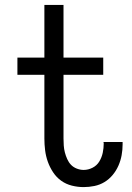

<svg xmlns="http://www.w3.org/2000/svg" viewBox="-20 -755 540 783"><path d="M321 8Q297 8 273 2Q249 -4 229.5 -18Q210 -32 196.5 -52.5Q183 -73 175 -95.5Q167 -118 164 -142Q161 -166 161 -190V-450H51V-520H161V-735H239V-520H401V-450H239V-190Q239 -176 240 -161.5Q241 -147 244.5 -133.5Q248 -120 254 -106.5Q260 -93 269.5 -83Q279 -73 293 -67.5Q307 -62 321 -62Q340 -62 357.5 -71Q375 -80 385 -96.5Q395 -113 399 -132Q403 -151 403 -170Q403 -171 402.5 -173Q402 -175 402 -176H480Q480 -174 480 -171.5Q480 -169 480 -166Q480 -144 476 -122Q472 -100 463 -79.5Q454 -59 439.5 -41.5Q425 -24 406 -12.5Q387 -1 365 3.5Q343 8 321 8Z"/></svg>

Font: Iosevka Julsh Curly
Style: Regular
Weight: 400
Designer: Belleve Invis
Foundry: Belleve Invis
Version: Version 15.0.2; ttfautohint (v1.8.4)